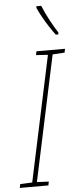

<svg xmlns="http://www.w3.org/2000/svg" viewBox="-79 -985 428 1018"><g transform="rotate(-5 135.5 -476.0)"><path d="M-16 0 -12 -20 52 -23 194 -690 131 -694 135 -714H287L283 -694L219 -690L77 -23L140 -20L136 0ZM245 -793Q231 -811 213 -838.5Q195 -866 179.5 -894Q164 -922 155 -943V-952H181Q197 -913 219 -872Q241 -831 259 -804V-793Z"/></g></svg>

Font: Noto Sans SemiCondensed Thin
Style: Italic
Weight: 100
Width: 4
Italic angle: -12°
Designer: Monotype Design Team
Foundry: Monotype Imaging Inc.
Version: Version 2.013; ttfautohint (v1.8.4.7-5d5b)